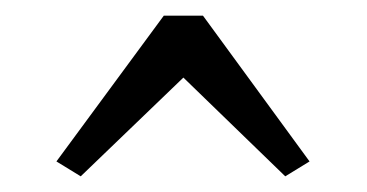

<svg xmlns="http://www.w3.org/2000/svg" viewBox="-20 -761 468 245"><path d="M189 -741 52 -555 83 -536 214 -662 344 -536 375 -555 239 -741Z"/></svg>

Font: Rufina
Style: Regular
Weight: 400
Designer: Martin Sommaruga
Foundry: Martin Sommaruga
Version: Version